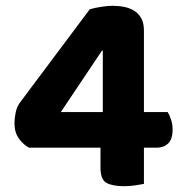

<svg xmlns="http://www.w3.org/2000/svg" viewBox="-20 -635 632 663"><path d="M290 -603Q307 -608 329.5 -611.5Q352 -615 369 -615Q390 -615 409.5 -611Q429 -607 444 -597.5Q459 -588 468 -571.5Q477 -555 477 -530V-248H559Q565 -239 570.5 -222.5Q576 -206 576 -188Q576 -154 560.5 -139.5Q545 -125 521 -125H477V0Q467 2 447.5 5Q428 8 409 8Q370 8 348.5 -3Q327 -14 327 -56V-125H80Q60 -136 45 -157Q30 -178 30 -209Q30 -226 34 -246Q38 -266 49 -281ZM335 -460H332L190 -248H335Z"/></svg>

Font: Baloo Da 2
Style: Bold
Weight: 700
Designer: Noopur Datye, Sulekha Rajkumar and Ek Type
Foundry: Ek Type
Version: Version 1.640;hotconv 1.0.111;makeotfexe 2.5.65597; ttfautoh